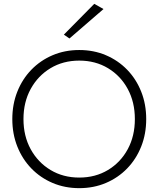

<svg xmlns="http://www.w3.org/2000/svg" viewBox="-20 -969 824 998"><path d="M518 -922 341 -769 312 -789 470 -949ZM44 -350Q44 -427 70 -492.5Q96 -558 143 -606.5Q190 -655 253.5 -682Q317 -709 392 -709Q467 -709 530.5 -682Q594 -655 641 -606.5Q688 -558 714 -492.5Q740 -427 740 -350Q740 -273 714 -207.5Q688 -142 641 -93.5Q594 -45 530.5 -18Q467 9 392 9Q317 9 253.5 -18Q190 -45 143 -93.5Q96 -142 70 -207.5Q44 -273 44 -350ZM102 -350Q102 -262 139.5 -193.5Q177 -125 242.5 -85.5Q308 -46 392 -46Q476 -46 541.5 -85.5Q607 -125 644 -193.5Q681 -262 681 -350Q681 -438 644 -506.5Q607 -575 541.5 -614.5Q476 -654 392 -654Q308 -654 242.5 -614.5Q177 -575 139.5 -506.5Q102 -438 102 -350Z"/></svg>

Font: Jost* Light
Style: Regular
Weight: 300
Version: Version 3.7